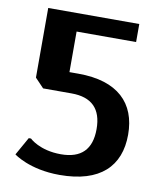

<svg xmlns="http://www.w3.org/2000/svg" viewBox="-81 -765 701 839"><g transform="rotate(10 270.0 -345.0)"><path d="M240 10C420 10 505 -75 505 -215C505 -355 420 -440 245 -440H205V-620H469V-700H65V-391L104 -350H230C320 -350 365 -305 365 -215C365 -125 320 -80 230 -80C135 -80 90 -125 90 -125H80L35 -45C35 -45 105 10 240 10Z"/></g></svg>

Font: Scada
Style: Bold
Weight: 700
Designer: Jovanny Lemonad
Foundry: Jovanny Lemonad
Version: Version 3.005